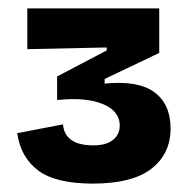

<svg xmlns="http://www.w3.org/2000/svg" viewBox="-20 -698 460 457"><path d="M201 -261Q112 -261 70.5 -292.5Q29 -324 21 -381L130 -402Q131 -385 140.5 -373.5Q150 -362 165.5 -357Q181 -352 202 -352Q233 -352 249 -365Q265 -378 265 -399Q265 -421 248.5 -436Q232 -451 199 -458Q166 -465 116 -460V-516L234 -578V-585L45 -581V-678H359V-572L229 -510V-499Q309 -507 347.5 -478.5Q386 -450 386 -392Q386 -332 340.5 -296.5Q295 -261 201 -261Z"/></svg>

Font: Bricolage Grotesque 96pt ExtraBold
Style: Bold
Weight: 700
Version: Version 1.001;gftools[0.9.33.dev8+g029e19f]